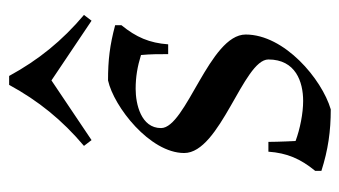

<svg xmlns="http://www.w3.org/2000/svg" viewBox="-186 -562 762 431"><g transform="rotate(-90 195.5 -346.0)"><path d="M95 -64C95 -63 93 -103 93 -125H71C68 -83 55 -53 28 -20V-6C75 9 117 15 166 15C234 -5 334 -89 334 -176C334 -257 124 -310 124 -366C124 -411 178 -423 212 -423C239 -423 262 -419 288 -411C290 -389 290 -372 290 -350H312C315 -392 328 -422 355 -455V-469C310 -481 277 -485 231 -485C172 -472 68 -391 68 -314C68 -233 278 -181 278 -125C278 -64 228 -47 185 -47C157 -47 122 -54 95 -64ZM231 -612 365 -522 378 -539C320 -588 277 -641 241 -707H221C185 -641 142 -588 84 -539L97 -522Z"/></g></svg>

Font: Almendra
Style: Regular
Weight: 400
Designer: Ana Sanfelippo
Foundry: Ana Sanfelippo
Version: Version 1.003